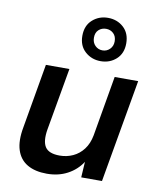

<svg xmlns="http://www.w3.org/2000/svg" viewBox="-90 -883 791 965"><g transform="rotate(10 305.5 -400.5)"><path d="M215 12Q155 12 115.5 -11Q76 -34 61 -80.5Q46 -127 59 -197L116 -526H236L180 -207Q170 -147 188.5 -118Q207 -89 263 -89Q299 -89 330.5 -103.5Q362 -118 384 -147Q406 -176 414 -219L467 -526H587L495 0H389L394 -80Q366 -37 320 -12.5Q274 12 215 12ZM383 -592Q337 -592 304 -621.5Q271 -651 271 -702Q271 -754 304 -783.5Q337 -813 383 -813Q430 -813 462.5 -783.5Q495 -754 495 -702Q495 -651 462.5 -621.5Q430 -592 383 -592ZM383 -647Q405 -647 420.5 -662.5Q436 -678 436 -702Q436 -728 420.5 -742.5Q405 -757 383 -757Q361 -757 345.5 -743Q330 -729 330 -703Q330 -678 345.5 -662.5Q361 -647 383 -647Z"/></g></svg>

Font: DM Sans 9pt SemiBold
Style: Italic
Weight: 600
Italic angle: -10°
Version: Version 4.004;gftools[0.9.30]